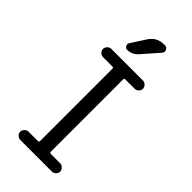

<svg xmlns="http://www.w3.org/2000/svg" viewBox="-294 -1024 1089 1089"><g transform="rotate(45 250.0 -480.0)"><path d="M198.2 -66.4Q207 -66.4 207 -75.2V-656.2Q207 -664.1 198.2 -664.1H123Q110.4 -664.1 100.1 -673.8Q89.8 -683.6 89.8 -696.8Q89.8 -710 100.1 -720.2Q110.4 -730.5 123 -730.5H377Q389.6 -730.5 399.9 -720.2Q410.2 -710 410.2 -696.8Q410.2 -683.6 399.9 -673.8Q389.6 -664.1 377 -664.1H301.8Q293 -664.1 293 -656.2V-75.2Q293 -66.4 301.8 -66.4H377Q389.6 -66.4 399.9 -56.2Q410.2 -45.9 410.2 -32.7Q410.2 -19.5 399.9 -9.8Q389.6 0 377 0H123Q110.4 0 100.1 -9.8Q89.8 -19.5 89.8 -32.7Q89.8 -45.9 100.1 -56.2Q110.4 -66.4 123 -66.4ZM317.4 -960H323.2Q339.8 -960 346.2 -945.3Q352.5 -930.7 341.8 -918L255.9 -820.3Q228.5 -790 190.4 -790Q177.7 -790 171.4 -802.2Q165 -814.5 171.9 -824.2L228.5 -912.1Q259.8 -960 317.4 -960Z"/></g></svg>

Font: Rounded Mgen+ 1mn regular
Style: Regular
Weight: 400
Designer: [Source Han Sans]
Ryoko NISHIZUKA  (kana & ideographs); Paul D. Hunt (Latin, Greek & Cyrillic); Wenlong ZHANG  (bopomofo
Version: Version 1.059.20150602